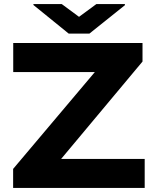

<svg xmlns="http://www.w3.org/2000/svg" viewBox="-20 -922 767 942"><path d="M44.4 -93.3 445.3 -568.4H44.9V-710.9H679.2V-620.1L279.8 -142.1H689.9V0H44.4ZM144 -897.5V-901.9H283.2L367.7 -839.4L452.6 -901.9H592.8V-896.5L418.9 -757.3H316.9Z"/></svg>

Font: Bert Sans Black
Style: Regular
Weight: 900
Designer: Christian Robertson, Adam Twardoch, & Cristiano Sobral
Foundry: Google
Version: Version 12.135;January 10, 2020;FontCreator 12.0.0.2547 64-b